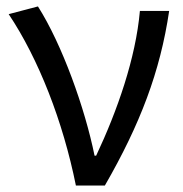

<svg xmlns="http://www.w3.org/2000/svg" viewBox="-20 -577 568 597"><path d="M216 0H306C416 -191 478 -354 506 -543H415C402 -396 345 -233 279 -93H274C244 -241 173 -439 98 -557L7 -533C100 -394 176 -199 216 0Z"/></svg>

Font: Noto Sans CJK SC
Style: Regular
Weight: 400
Designer: Ryoko NISHIZUKA 西塚涼子 (kana, bopomofo & ideographs); Paul D. Hunt (Latin, Greek & Cyrillic); Sandoll Communications 산돌커뮤니
Foundry: Adobe
Version: Version 2.004;hotconv 1.0.118;makeotfexe 2.5.65603